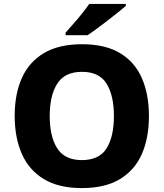

<svg xmlns="http://www.w3.org/2000/svg" viewBox="-20 -951 836 981"><path d="M741 -358Q741 -247 705 -164.5Q669 -82 593 -36Q517 10 398 10Q280 10 204 -36Q128 -82 91.5 -165Q55 -248 55 -359Q55 -470 91.5 -552Q128 -634 204 -679.5Q280 -725 399 -725Q518 -725 593.5 -679.5Q669 -634 705 -551.5Q741 -469 741 -358ZM234 -358Q234 -253 272.5 -193Q311 -133 398 -133Q487 -133 524.5 -193Q562 -253 562 -358Q562 -463 524.5 -523.5Q487 -584 399 -584Q311 -584 272.5 -523.5Q234 -463 234 -358ZM623 -921Q607 -907 582 -887Q557 -867 528.5 -845Q500 -823 473.5 -803.5Q447 -784 427 -771H315V-784Q331 -803 354 -828.5Q377 -854 399 -881.5Q421 -909 436 -931H623Z"/></svg>

Font: Noto Sans Gurmukhi UI ExtraBold
Style: Regular
Weight: 800
Designer: Jelle Bosma - Monotype Design Team
Foundry: Monotype Imaging Inc.
Version: Version 2.004; ttfautohint (v1.8.4.7-5d5b)